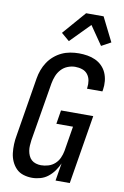

<svg xmlns="http://www.w3.org/2000/svg" viewBox="-105 -1036 710 1103"><g transform="rotate(10 250.0 -484.5)"><path d="M163 8Q137 8 112.5 0.5Q88 -7 71 -24Q54 -41 43.5 -64Q33 -87 30 -112.5Q27 -138 28 -164.5Q29 -191 34 -217L90 -559Q94 -584 103 -608.5Q112 -633 126.5 -655Q141 -677 161.5 -694.5Q182 -712 205.5 -723Q229 -734 254.5 -738.5Q280 -743 305 -743Q330 -743 354.5 -739Q379 -735 401 -725Q423 -715 440 -698Q457 -681 466.5 -659Q476 -637 478.5 -612Q481 -587 477 -561L475 -551H385L386 -557Q389 -578 385.5 -598.5Q382 -619 370 -634.5Q358 -650 338.5 -656.5Q319 -663 297 -663Q276 -663 254 -654.5Q232 -646 216 -628.5Q200 -611 191.5 -589.5Q183 -568 179 -546L122 -204Q120 -188 119 -172.5Q118 -157 120.5 -142Q123 -127 129 -113.5Q135 -100 145.5 -90.5Q156 -81 171 -76.5Q186 -72 201 -72Q222 -72 243.5 -78.5Q265 -85 281.5 -100Q298 -115 307 -135Q316 -155 320 -176L344 -322H247L260 -402H448L382 0H299L316 -103Q306 -80 291 -59Q276 -38 256 -22Q236 -6 211.5 1Q187 8 163 8ZM235 -802 188 -842 305 -977H407L477 -837L422 -807L347 -916Z"/></g></svg>

Font: Iosevka Medium
Style: Italic
Weight: 500
Italic angle: -9°
Monospace: yes
Designer: Belleve Invis
Foundry: Belleve Invis
Version: Version 32.5.0; ttfautohint (v1.8.4)